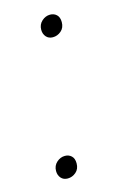

<svg xmlns="http://www.w3.org/2000/svg" viewBox="-79 -486 336 527"><g transform="rotate(-15 88.5 -222.5)"><path d="M109 -384Q97 -384 90 -392Q83 -400 83 -412Q83 -427 93.5 -436.5Q104 -446 117 -446Q128 -446 135.5 -439Q143 -432 143 -418Q143 -402 132.5 -393Q122 -384 109 -384ZM48 1Q36 1 29 -7Q22 -15 22 -27Q22 -42 32.5 -51.5Q43 -61 56 -61Q67 -61 74.5 -54Q82 -47 82 -33Q82 -17 71.5 -8Q61 1 48 1Z"/></g></svg>

Font: Bitter ExtraLight
Style: Italic
Weight: 200
Italic angle: -9°
Designer: Sol Matas, and Bitter project Authors
Foundry: Sol Matas
Version: Version 2.001